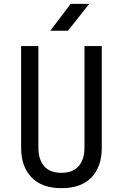

<svg xmlns="http://www.w3.org/2000/svg" viewBox="-20 -970 640 1000"><path d="M300 10Q198 10 144 -46.5Q90 -103 90 -200V-730H180V-200Q180 -140 209.5 -105Q239 -70 300 -70Q360 -70 390 -105Q420 -140 420 -200V-730H510V-200Q510 -102 456.5 -46Q403 10 300 10ZM242 -810 348 -950H445L334 -810Z"/></svg>

Font: JetBrainsMonoNL NF
Style: Regular
Weight: 400
Designer: Philipp Nurullin, Konstantin Bulenkov
Foundry: JetBrains
Version: Version 2.304; ttfautohint (v1.8.4.7-5d5b);Nerd Fonts 3.2.1